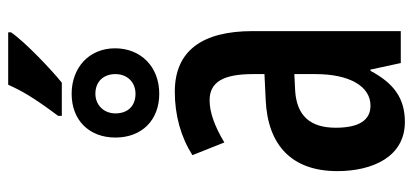

<svg xmlns="http://www.w3.org/2000/svg" viewBox="-290 -709 1009 469"><g transform="rotate(-90 214.5 -474.5)"><path d="M370 -959H242C227 -926 213 -900 166 -837V-828H247C276 -851 346 -917 370 -952ZM220 -804C155 -804 113 -761 113 -697C113 -633 155 -590 220 -590C286 -590 331 -635 331 -698C331 -762 283 -804 220 -804ZM220 -746C250 -746 268 -726 268 -697C268 -668 248 -648 220 -648C189 -648 172 -668 172 -697C172 -726 193 -746 220 -746ZM225 -552C167 -552 114 -537 70 -509L101 -431C141 -455 175 -467 204 -467C249 -467 268 -433 268 -361V-333L205 -330C93 -325 31 -265 31 -155C31 -69 66 10 151 10C210 10 246 -18 276 -74H279L295 0H373V-362C373 -485 325 -552 225 -552ZM268 -260V-208C268 -125 238 -74 191 -74C156 -74 137 -101 137 -159C137 -222 167 -254 227 -258Z"/></g></svg>

Font: Noto Sans Display Condensed Medium
Style: Regular
Weight: 500
Width: 3
Designer: Monotype Design Team
Foundry: Monotype Imaging Inc.
Version: Version 1.900